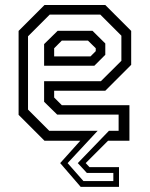

<svg xmlns="http://www.w3.org/2000/svg" viewBox="-20 -560 595 764"><path d="M301 183.5 219.5 89 299.5 0H157L54 -103V-437L157 -540H399L502 -437V-302L399 -199H195.5V-172L226 -141.5H495V0H410L321 89L336 105H453.5V183.5ZM312 160.5H431V128H325.5L289.5 89L413.5 -39.5H452V-104H207.5L155.5 -155V-237H381.5L463 -318V-418L379 -502H178L91.5 -415.5V-124L176 -39.5H368.5L249 89ZM155.5 -298.5V-384.5L209.5 -437.5H348L399 -387V-342L355.5 -298.5ZM195.5 -335.5H340L361 -356.5V-368L330 -398.5H226L195.5 -368Z"/></svg>

Font: Tourney Condensed
Style: Regular
Weight: 400
Width: 3
Designer: Tyler Finck
Foundry: Etcetera Type Co
Version: Version 1.010; ttfautohint (v1.8.3)